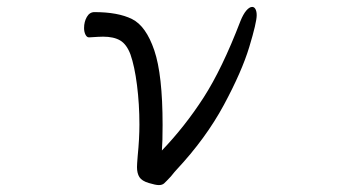

<svg xmlns="http://www.w3.org/2000/svg" viewBox="-20 -520 1040 555"><path d="M223 -439Q223 -457 231 -471Q239 -485 253 -485Q321 -485 361.5 -465Q402 -445 426 -374.5Q450 -304 450 -159Q450 -109 448 -85Q515 -155 568.5 -238Q622 -321 675 -459Q683 -479 692 -489.5Q701 -500 709 -500Q715 -500 718.5 -493.5Q722 -487 722 -476Q722 -455 700.5 -384Q679 -313 627 -216.5Q575 -120 490 -29Q486 -25 474 -10Q460 5 454.5 10Q449 15 439 15Q430 15 410 9Q390 3 383 -8Q376 -19 376 -37Q376 -45 378 -69Q383 -119 383 -160Q383 -219 376 -274Q369 -329 357 -363Q346 -392 327.5 -403Q309 -414 278 -414Q268 -414 238 -412H237Q231 -412 227 -420Q223 -428 223 -439Z"/></svg>

Font: Iansui 0.93
Style: Regular
Weight: 400
Designer: But Ko / Fontworks Inc.
Foundry: zi-hi.com / Fontworks Inc.
Version: Version 0.931